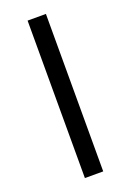

<svg xmlns="http://www.w3.org/2000/svg" viewBox="-139 -766 558 818"><g transform="rotate(-20 139.5 -357.0)"><path d="M98.1 0V-713.9H181.2V0Z"/></g></svg>

Font: Zoram GWebM
Style: Regular
Weight: 400
Foundry: Ascender Corporation
Version: Version 1.000